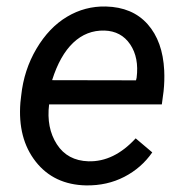

<svg xmlns="http://www.w3.org/2000/svg" viewBox="-20 -558 559 588"><path d="M243.7 9.8Q145 7.8 89.4 -63Q33.7 -133.8 42.5 -244.1L44.9 -265.1Q53.2 -343.8 91.6 -408.7Q129.9 -473.6 185.1 -506.6Q240.2 -539.6 304.2 -538.1Q385.7 -536.1 432.1 -483.9Q478.5 -431.6 482.9 -342.3Q484.4 -310.5 481 -278.8L475.6 -238.3H130.4Q121.6 -166.5 154.1 -116.2Q186.5 -65.9 251 -64Q329.1 -62 395.5 -134.3L446.3 -91.3Q413.1 -43.5 360.6 -16.4Q308.1 10.7 243.7 9.8ZM299.8 -464.4Q245.1 -465.8 204.3 -427.2Q163.6 -388.7 139.6 -312.5L396.5 -312L398.4 -319.8Q406.2 -381.3 378.7 -422.1Q351.1 -462.9 299.8 -464.4Z"/></svg>

Font: RobotoDraft
Style: Italic
Weight: 400
Italic angle: -12°
Version: Version 2.001101; 2014